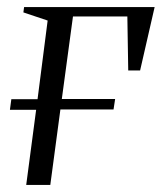

<svg xmlns="http://www.w3.org/2000/svg" viewBox="-20 -522 462 542"><path d="M48 -502H416.5L375.5 -323H342L339.5 -475.5H186L154.5 -242.5H305L300.5 -213H150.5L122 0H54L82 -212H8L12 -242H86L114.5 -464L46 -487Z"/></svg>

Font: Merriweather 144pt Light
Style: Italic
Weight: 300
Italic angle: -7.8°
Version: Version 2.101